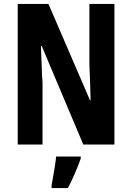

<svg xmlns="http://www.w3.org/2000/svg" viewBox="-20 -734 670 975"><path d="M561 0H403L192 -500H188Q191 -431 192 -391Q193 -351 196 -315V0H70V-714H226L437 -225H440Q439 -271 438 -301.5Q437 -332 436 -355.5Q435 -379 434 -405V-714H561ZM390 71Q377 108 360 147Q343 186 325 221H242V208Q245 191 249.5 164.5Q254 138 258.5 110.5Q263 83 265 61H390Z"/></svg>

Font: Noto Sans Gujarati ExtraCondensed
Style: Bold
Weight: 700
Width: 2
Designer: Jelle Bosma - Monotype Design Team, Universal Thirst
Foundry: Monotype Imaging Inc.
Version: Version 2.106; ttfautohint (v1.8.4.7-5d5b)